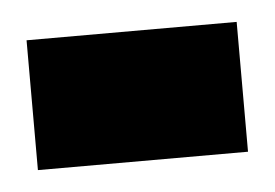

<svg xmlns="http://www.w3.org/2000/svg" viewBox="-27 -334 276 193"><g transform="rotate(-5 111.0 -237.5)"><path d="M5 -172H217V-303H5Z"/></g></svg>

Font: Jost
Style: Bold
Weight: 700
Version: Version 3.710